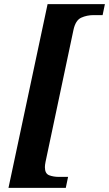

<svg xmlns="http://www.w3.org/2000/svg" viewBox="-20 -780 527 928"><path d="M21 128 210 -760H487L476 -707H433Q400 -707 372.5 -694.5Q345 -682 335 -635L200 3Q197 18 197 28Q197 59 217.5 67Q238 75 266 75H309L298 128Z"/></svg>

Font: Noto Serif Tamil
Style: Bold Italic
Weight: 700
Italic angle: -12°
Designer: Indian Type Foundry, Tom Grace, and the Monotype Design Team
Foundry: Monotype Imaging Inc.
Version: Version 2.003; ttfautohint (v1.8.4.7-5d5b)